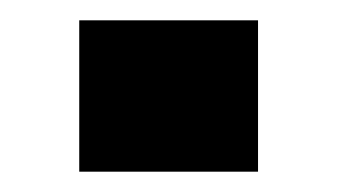

<svg xmlns="http://www.w3.org/2000/svg" viewBox="-20 -169 332 189"><path d="M58 0V-149H234V0Z"/></svg>

Font: Saira SemiCondensed ExtraBold
Style: Regular
Weight: 800
Width: 4
Designer: Hector Gatti with collaboration of the Omnibus-Type team
Foundry: Omnibus-Type
Version: Version 1.101